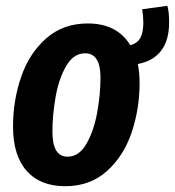

<svg xmlns="http://www.w3.org/2000/svg" viewBox="-20 -627 604 663"><path d="M456 -406Q462 -376 462 -340Q462 -251 434.5 -169.5Q407 -88 349 -36Q291 16 205 16Q119 16 72 -37Q25 -90 25 -190Q25 -280 53 -361.5Q81 -443 139.5 -494.5Q198 -546 283 -546Q384 -546 430 -471Q454 -477 464.5 -496Q475 -515 475 -549Q475 -569 471 -595L558 -607Q564 -586 564 -550Q564 -488 536.5 -452Q509 -416 456 -406ZM327 -359Q327 -443 274 -443Q234 -443 208.5 -399Q183 -355 172 -292.5Q161 -230 161 -172Q161 -86 213 -86Q253 -86 278.5 -130.5Q304 -175 315.5 -238Q327 -301 327 -359Z"/></svg>

Font: Fira Sans Extra Condensed SemiBold
Style: Italic
Weight: 600
Width: 3
Italic angle: -8°
Designer: Carrois Corporate & Edenspiekermann AG
Foundry: Carrois Corporate GbR & Edenspiekermann AG
Version: Version 4.203